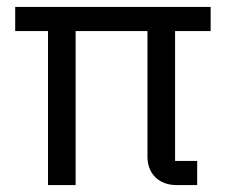

<svg xmlns="http://www.w3.org/2000/svg" viewBox="-20 -536 662 556"><path d="M487 -446H590V-516H24V-446H119V0H199V-446H407V-82C407 -36 437 0 492 0H551V-70H487Z"/></svg>

Font: LVC Sans
Style: Regular
Weight: 400
Designer: Mike Abbink, Paul van der Laan, Pieter van Rosmalen
Foundry: Bold Monday
Version: Version 3.0